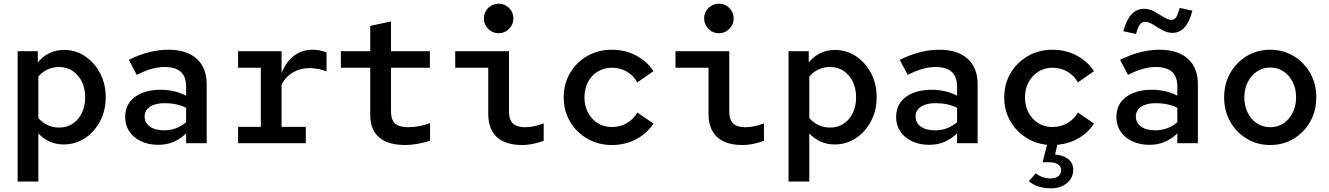

<svg xmlns="http://www.w3.org/2000/svg" viewBox="-20 -780 7240 1046"><path d="M76 209V-501H186V-440Q213 -473 249 -490.5Q285 -508 329 -508Q392 -508 443.5 -473.5Q495 -439 525.5 -381Q556 -323 556 -250Q556 -178 525 -119.5Q494 -61 442.5 -27Q391 7 327 7Q286 7 251 -8.5Q216 -24 189 -53V209ZM302 -85Q344 -85 376 -106Q408 -127 426 -164.5Q444 -202 444 -250Q444 -298 426 -335Q408 -372 376 -393.5Q344 -415 302 -415Q268 -415 239 -401.5Q210 -388 189 -363V-137Q210 -112 239.5 -98.5Q269 -85 302 -85Z M842 9Q789 9 748 -10.5Q707 -30 684.5 -64Q662 -98 662 -143Q662 -189 685.5 -222Q709 -255 752.5 -273Q796 -291 856 -291Q892 -291 926 -283.5Q960 -276 994 -259V-309Q994 -362 965 -388.5Q936 -415 876 -415Q843 -415 806.5 -405Q770 -395 725 -372L682 -454Q741 -483 793.5 -496Q846 -509 898 -509Q997 -509 1051.5 -460Q1106 -411 1106 -321V0H994V-53Q960 -21 923 -6Q886 9 842 9ZM768 -146Q768 -111 796.5 -90.5Q825 -70 873 -70Q908 -70 938 -81Q968 -92 994 -114V-193Q967 -206 938 -212Q909 -218 876 -218Q826 -218 797 -198.5Q768 -179 768 -146Z M1277 0V-89H1401V-411H1277V-501H1514V-382Q1539 -445 1582.5 -477Q1626 -509 1682 -509Q1705 -509 1721 -505.5Q1737 -502 1759 -494V-391Q1737 -400 1712.5 -404.5Q1688 -409 1665 -409Q1616 -409 1576 -385.5Q1536 -362 1514 -319V-89H1646V0Z M2188 10Q2094 10 2045.5 -31.5Q1997 -73 1997 -153V-411H1837V-501H1997V-639L2110 -663V-501H2322V-411H2110V-174Q2110 -127 2132.5 -107Q2155 -87 2203 -87Q2229 -87 2257.5 -91.5Q2286 -96 2323 -109V-13Q2291 -3 2256 3.5Q2221 10 2188 10Z M2697 -599Q2663 -599 2639.5 -623Q2616 -647 2616 -680Q2616 -713 2639.5 -736.5Q2663 -760 2697 -760Q2730 -760 2753.5 -736.5Q2777 -713 2777 -680Q2777 -647 2753.5 -623Q2730 -599 2697 -599ZM2825 10Q2734 10 2687 -33Q2640 -76 2640 -160V-411H2460V-501H2753V-172Q2753 -127 2774.5 -107Q2796 -87 2840 -87Q2865 -87 2889 -92Q2913 -97 2942 -108V-13Q2919 -4 2887 3Q2855 10 2825 10Z M3313 10Q3239 10 3179.5 -24.5Q3120 -59 3085.5 -117.5Q3051 -176 3051 -249Q3051 -323 3085.5 -382Q3120 -441 3179.5 -475Q3239 -509 3313 -509Q3387 -509 3446.5 -477Q3506 -445 3540 -392L3452 -331Q3432 -368 3395.5 -389.5Q3359 -411 3313 -411Q3270 -411 3236 -390Q3202 -369 3183 -332.5Q3164 -296 3164 -249Q3164 -203 3183.5 -166.5Q3203 -130 3236.5 -109Q3270 -88 3313 -88Q3359 -88 3395.5 -109.5Q3432 -131 3452 -167L3540 -107Q3506 -54 3446.5 -22Q3387 10 3313 10Z M3897 -599Q3863 -599 3839.5 -623Q3816 -647 3816 -680Q3816 -713 3839.5 -736.5Q3863 -760 3897 -760Q3930 -760 3953.5 -736.5Q3977 -713 3977 -680Q3977 -647 3953.5 -623Q3930 -599 3897 -599ZM4025 10Q3934 10 3887 -33Q3840 -76 3840 -160V-411H3660V-501H3953V-172Q3953 -127 3974.5 -107Q3996 -87 4040 -87Q4065 -87 4089 -92Q4113 -97 4142 -108V-13Q4119 -4 4087 3Q4055 10 4025 10Z M4276 209V-501H4386V-440Q4413 -473 4449 -490.5Q4485 -508 4529 -508Q4592 -508 4643.5 -473.5Q4695 -439 4725.5 -381Q4756 -323 4756 -250Q4756 -178 4725 -119.5Q4694 -61 4642.5 -27Q4591 7 4527 7Q4486 7 4451 -8.5Q4416 -24 4389 -53V209ZM4502 -85Q4544 -85 4576 -106Q4608 -127 4626 -164.5Q4644 -202 4644 -250Q4644 -298 4626 -335Q4608 -372 4576 -393.5Q4544 -415 4502 -415Q4468 -415 4439 -401.5Q4410 -388 4389 -363V-137Q4410 -112 4439.5 -98.5Q4469 -85 4502 -85Z M5042 9Q4989 9 4948 -10.5Q4907 -30 4884.5 -64Q4862 -98 4862 -143Q4862 -189 4885.5 -222Q4909 -255 4952.5 -273Q4996 -291 5056 -291Q5092 -291 5126 -283.5Q5160 -276 5194 -259V-309Q5194 -362 5165 -388.5Q5136 -415 5076 -415Q5043 -415 5006.5 -405Q4970 -395 4925 -372L4882 -454Q4941 -483 4993.5 -496Q5046 -509 5098 -509Q5197 -509 5251.5 -460Q5306 -411 5306 -321V0H5194V-53Q5160 -21 5123 -6Q5086 9 5042 9ZM4968 -146Q4968 -111 4996.5 -90.5Q5025 -70 5073 -70Q5108 -70 5138 -81Q5168 -92 5194 -114V-193Q5167 -206 5138 -212Q5109 -218 5076 -218Q5026 -218 4997 -198.5Q4968 -179 4968 -146Z M5707 246Q5668 246 5637.5 236Q5607 226 5585 207L5623 164Q5658 192 5701 192Q5730 192 5745.5 180Q5761 168 5761 147Q5761 127 5744 115.5Q5727 104 5697 104H5660L5684 9Q5618 2 5565 -33.5Q5512 -69 5481.5 -125Q5451 -181 5451 -249Q5451 -323 5485.5 -381.5Q5520 -440 5579.5 -474.5Q5639 -509 5713 -509Q5787 -509 5846.5 -477Q5906 -445 5940 -392L5852 -331Q5832 -368 5795.5 -389.5Q5759 -411 5713 -411Q5670 -411 5636.5 -389.5Q5603 -368 5583.5 -332Q5564 -296 5564 -249Q5564 -203 5583.5 -166.5Q5603 -130 5636.5 -109Q5670 -88 5713 -88Q5759 -88 5795.5 -109.5Q5832 -131 5852 -167L5940 -107Q5909 -58 5857 -27.5Q5805 3 5740 9L5728 62Q5773 65 5800 87Q5827 109 5827 145Q5827 188 5793 217Q5759 246 5707 246Z M6242 9Q6189 9 6148 -10.5Q6107 -30 6084.5 -64Q6062 -98 6062 -143Q6062 -189 6085.5 -222Q6109 -255 6152.5 -273Q6196 -291 6256 -291Q6292 -291 6326 -283.5Q6360 -276 6394 -259V-309Q6394 -362 6365 -388.5Q6336 -415 6276 -415Q6243 -415 6206.5 -405Q6170 -395 6125 -372L6082 -454Q6141 -483 6193.5 -496Q6246 -509 6298 -509Q6397 -509 6451.5 -460Q6506 -411 6506 -321V0H6394V-53Q6360 -21 6323 -6Q6286 9 6242 9ZM6168 -146Q6168 -111 6196.5 -90.5Q6225 -70 6273 -70Q6308 -70 6338 -81Q6368 -92 6394 -114V-193Q6367 -206 6338 -212Q6309 -218 6276 -218Q6226 -218 6197 -198.5Q6168 -179 6168 -146ZM6169 -595 6100 -610Q6116 -671 6144 -701.5Q6172 -732 6213 -732Q6243 -732 6269.5 -717Q6296 -702 6319.5 -687Q6343 -672 6362 -672Q6378 -672 6387.5 -686Q6397 -700 6407 -737L6476 -722Q6461 -662 6434 -631.5Q6407 -601 6367 -601Q6339 -601 6312 -616Q6285 -631 6262 -646Q6239 -661 6219 -661Q6201 -661 6190 -646.5Q6179 -632 6169 -595Z M6900 10Q6829 10 6772 -24.5Q6715 -59 6682 -117.5Q6649 -176 6649 -250Q6649 -323 6682 -381.5Q6715 -440 6772 -474.5Q6829 -509 6900 -509Q6971 -509 7028 -474.5Q7085 -440 7118 -381.5Q7151 -323 7151 -250Q7151 -176 7118 -117.5Q7085 -59 7028.5 -24.5Q6972 10 6900 10ZM6900 -87Q6941 -87 6972.5 -108Q7004 -129 7022.5 -166Q7041 -203 7041 -250Q7041 -297 7022.5 -333.5Q7004 -370 6972.5 -391Q6941 -412 6900 -412Q6859 -412 6827.5 -390.5Q6796 -369 6777.5 -332.5Q6759 -296 6759 -250Q6759 -203 6777.5 -166Q6796 -129 6827.5 -108Q6859 -87 6900 -87Z"/></svg>

Font: Red Hat Mono SemiBold
Style: Regular
Weight: 600
Monospace: yes
Designer: Pentagram, MCKL
Foundry: Pentagram, MCKL
Version: Version 1.023